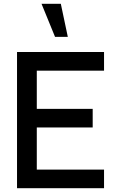

<svg xmlns="http://www.w3.org/2000/svg" viewBox="-20 -995 620 1015"><path d="M338.5 -800 301.5 -975H199.5L271 -800ZM530 0H70V-720H530V-621.5H174.5V-419.5H470V-321H174.5V-98.5H530Z"/></svg>

Font: Hauora SemiBold
Style: Regular
Weight: 600
Designer: Wayne Shih
Foundry: WCYS
Version: Version 1.001